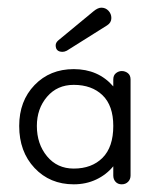

<svg xmlns="http://www.w3.org/2000/svg" viewBox="-20 -470 400 500"><path d="M172 10Q110 10 70 -32.5Q30 -75 30 -142Q30 -207 70 -248.5Q110 -290 172 -290Q236 -290 275 -245V-263Q275 -274 282 -279.5Q289 -285 297 -285Q306 -285 313 -279.5Q320 -274 320 -263V-13Q320 -3 313.5 3.5Q307 10 297 10Q287 10 281 3.5Q275 -3 275 -13V-37Q257 -15 230.5 -2.5Q204 10 172 10ZM172 -31Q219 -31 247 -59Q275 -87 275 -142Q275 -195 247 -222Q219 -249 172 -249Q129 -249 102.5 -218Q76 -187 76 -142Q76 -95 102.5 -63Q129 -31 172 -31ZM132 -365 224 -441Q235 -450 244 -450Q255 -450 262.5 -442Q270 -434 270 -423Q270 -411 259 -404L154 -338Q148 -335 143 -335Q125 -335 125 -352Q125 -359 132 -365Z"/></svg>

Font: Dongle Light
Style: Regular
Weight: 300
Designer: Yanghee Ryu
Foundry: Yanghee Ryu
Version: Version 2.000